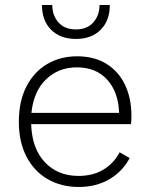

<svg xmlns="http://www.w3.org/2000/svg" viewBox="-20 -734 597 764"><path d="M293 10Q224 10 170 -21Q116 -52 85.5 -110.5Q55 -169 55 -250Q55 -331 85 -389.5Q115 -448 167.5 -479Q220 -510 287 -510Q355 -510 403.5 -480Q452 -450 477.5 -396.5Q503 -343 503 -273Q503 -263 502.5 -254.5Q502 -246 501 -240H104Q107 -143 158.5 -88.5Q210 -34 292 -34Q350 -34 391.5 -59Q433 -84 456 -128L496 -105Q468 -52 415.5 -21Q363 10 293 10ZM286 -466Q213 -466 163.5 -418.5Q114 -371 105 -285H454Q451 -368 406.5 -417Q362 -466 286 -466ZM417 -714Q417 -652 380.5 -615.5Q344 -579 282 -579Q220 -579 183.5 -615.5Q147 -652 147 -714H188Q188 -673 212.5 -645Q237 -617 282 -617Q327 -617 351.5 -645Q376 -673 376 -714Z"/></svg>

Font: Work Sans Light
Style: Regular
Weight: 300
Designer: Wei Huang
Foundry: Wei Huang
Version: Version 2.012; ttfautohint (v1.8.3)